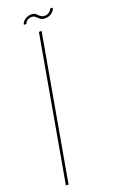

<svg xmlns="http://www.w3.org/2000/svg" viewBox="-147 -708 457 745"><g transform="rotate(-20 82.0 -335.0)"><path d="M-11.5 0H-0.5L105 -596H94ZM135.5 -637Q144.5 -637 152 -639.8Q159.5 -642.5 164.8 -647.2Q170 -652 173 -656.8Q176 -661.5 176.5 -666H165.5Q164.5 -662 161 -657.5Q157.5 -653 151.2 -650Q145 -647 138.5 -647Q128.5 -647 122.8 -650.5Q117 -654 113 -658.8Q109 -663.5 103.8 -666.8Q98.5 -670 89 -670Q81 -670 73.8 -667.5Q66.5 -665 61.2 -660.8Q56 -656.5 52.5 -651.8Q49 -647 48.5 -641.5H59Q60 -646 63.8 -650.5Q67.5 -655 73.8 -657.5Q80 -660 87 -660Q95 -660 99.5 -656.8Q104 -653.5 108.5 -648.8Q113 -644 119 -640.5Q125 -637 135.5 -637Z"/></g></svg>

Font: Anybody Thin Condensed
Style: Italic
Weight: 100
Width: 3
Italic angle: -10°
Version: Version 1.113;gftools[0.9.25]